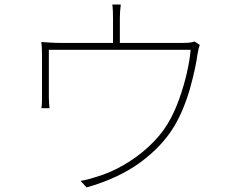

<svg xmlns="http://www.w3.org/2000/svg" viewBox="-20 -805 1040 841"><path d="M855 -608Q850 -596 845 -567Q842 -543 834 -505Q826 -467 813.5 -422Q801 -377 783 -332.5Q765 -288 742 -250Q690 -164 595 -94Q500 -24 359 16L333 -13Q349 -15 365.5 -19.5Q382 -24 398 -29Q458 -46 518 -80Q578 -114 629.5 -161Q681 -208 714 -262Q743 -310 764.5 -370Q786 -430 799 -488Q812 -546 815 -587H194Q194 -569 194 -538.5Q194 -508 194 -475Q194 -442 194 -414.5Q194 -387 194 -376Q194 -366 195 -352.5Q196 -339 197 -331H161Q163 -339 163.5 -352.5Q164 -366 164 -375Q164 -387 164 -411Q164 -435 164 -463.5Q164 -492 164 -516.5Q164 -541 164 -553Q164 -568 163.5 -587Q163 -606 161 -621Q179 -620 200.5 -618.5Q222 -617 246 -617H475V-727Q475 -737 474.5 -754Q474 -771 472 -785H509Q507 -771 506 -754Q505 -737 505 -727V-617H779Q804 -617 815.5 -619Q827 -621 833 -623Z"/></svg>

Font: Source Han Sans SC ExtraLight
Style: Regular
Weight: 250
Designer: Ryoko NISHIZUKA 西塚涼子 (kana, bopomofo & ideographs); Paul D. Hunt (Latin, Greek & Cyrillic); Sandoll Communications 산돌커뮤니
Foundry: Adobe
Version: Version 2.004;hotconv 1.0.118;makeotfexe 2.5.65603